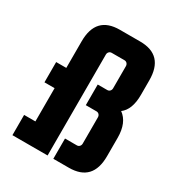

<svg xmlns="http://www.w3.org/2000/svg" viewBox="-159 -763 809 870"><g transform="rotate(30 246.0 -328.5)"><path d="M405 -341C432 -361 446 -397 446 -449V-525C446 -613 405 -657 322 -657H216C133 -657 92 -613 92 -525V-386H39V-280H92V-106H33V0H217V-528C217 -539 225 -548 236 -548H303C314 -548 322 -539 322 -528V-412C322 -401 314 -392 303 -392H253V-284H309C320 -284 328 -275 328 -264V-126C328 -115 320 -106 309 -106H247V0H328C411 0 452 -44 452 -132V-228C452 -281 436 -319 405 -341Z"/></g></svg>

Font: sklik
Style: Regular
Weight: 400
Designer: Joe Prince
Foundry: Joe Prince
Version: Version 1.001